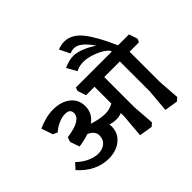

<svg xmlns="http://www.w3.org/2000/svg" viewBox="-217 -1269 1592 1592"><g transform="rotate(-45 579.5 -472.5)"><path d="M1036.1 -184.1 1049.8 8.8 1022 34.2 904.8 15.1 921.9 -185.1V-536.1H738.8V-184.1L752.9 8.8L725.1 34.2L607.9 15.1L625 -185.1V-228Q594.2 -215.8 563 -215.8Q528.8 -215.8 490.2 -227.1Q493.2 -214.8 493.2 -202.1Q493.2 -148.9 465.1 -109.9Q437 -70.8 390.6 -50.3Q344.2 -29.8 288.1 -29.8Q214.8 -29.8 147 -63Q79.1 -96.2 24.9 -159.2L69.8 -208Q114.7 -165 163.3 -143.1Q211.9 -121.1 254.9 -121.1Q305.7 -121.1 337.4 -147.9Q369.1 -174.8 369.1 -223.1Q369.1 -247.1 352.5 -268.1Q335.9 -289.1 304.2 -300.8Q257.3 -283.7 187 -272.9L158.2 -356.9L172.9 -397Q351.1 -420.9 351.1 -502Q351.1 -549.8 293.9 -549.8Q257.8 -549.8 218 -533Q178.2 -516.1 141.1 -483.9L102.1 -502L67.9 -602.1Q165 -646 247.1 -646Q342.3 -646 400.1 -599.6Q458 -553.2 458 -476.1Q458 -391.1 386.2 -340.8Q470.2 -314 529.8 -314Q581.5 -314 625 -338.9V-536.1H525.9L501 -610.8L511.2 -641.1H933.1Q930.2 -662.1 891.6 -687.5Q853 -712.9 800.5 -730.5Q748 -748 708 -748Q651.9 -748 617.2 -726.1L568.8 -813Q629.9 -841.8 679.2 -841.8Q721.2 -841.8 772.7 -821.8Q824.2 -801.8 877 -766.1Q836.9 -825.2 801 -854Q765.1 -882.8 730 -882.8Q705.1 -882.8 680.2 -871.1L634.8 -962.9Q673.8 -979 710.9 -979Q796.9 -979 864 -895.5Q931.2 -812 1005.9 -641.1H1133.8L1159.2 -565.9L1146 -536.1H1036.1Z"/></g></svg>

Font: Sura
Style: Bold
Weight: 700
Designer: Carolina Giovagnoli
Foundry: Huerta Tipografica
Version: Version 1.002;PS 001.002;hotconv 1.0.70;makeotf.lib2.5.58329